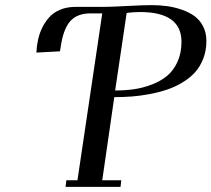

<svg xmlns="http://www.w3.org/2000/svg" viewBox="-20 -729 825 749"><path d="M122.1 -523.9 124 -548.8 127 -565.9Q131.8 -592.8 142.1 -615.5Q152.3 -638.2 169.2 -658.4Q186 -678.7 212.9 -690.4Q239.7 -702.1 273.9 -702.1H379.9Q412.1 -702.1 475.3 -705.6Q538.6 -709 571.8 -709Q603 -709 631.6 -705.1Q660.2 -701.2 688.7 -691.4Q717.3 -681.6 738.3 -666.5Q759.3 -651.4 772.2 -626.5Q785.2 -601.6 785.2 -569.8Q785.2 -531.7 772.9 -500.2Q760.7 -468.8 740.5 -446.5Q720.2 -424.3 691.2 -407Q662.1 -389.6 630.9 -379.2Q599.6 -368.7 563 -361.8Q526.4 -355 493.4 -352.5Q460.4 -350.1 425.8 -350.1L378.9 -25.9H453.1L450.2 0H235.8L238.8 -25.9H282.2L378.9 -676.8H333Q284.2 -676.8 257.3 -649.9Q230.5 -623 219.2 -561L213.9 -528.8ZM429.2 -376Q467.8 -376 502.2 -380.9Q536.6 -385.7 571.5 -398.9Q606.4 -412.1 631.6 -432.9Q656.7 -453.6 672.4 -487.8Q688 -522 688 -565.9Q688 -682.1 525.9 -682.1Q513.2 -682.1 500.2 -681.2Q487.3 -680.2 480.5 -679.2L474.1 -678.2Z"/></svg>

Font: Dehuti Alt
Style: Bold-Italic
Weight: 700
Version: Version 1.2